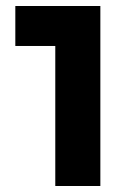

<svg xmlns="http://www.w3.org/2000/svg" viewBox="-20 -619 443 639"><path d="M31 -599H314V0H164V-466H31Z"/></svg>

Font: Montserrat Alternates
Style: Bold
Weight: 700
Version: Version 2.001